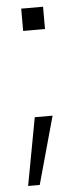

<svg xmlns="http://www.w3.org/2000/svg" viewBox="-53 -659 327 787"><g transform="rotate(-5 110.5 -265.5)"><path d="M65.4 -537.1V-628.9H155.3V-537.1ZM30.3 97.7 82 -180.7H155.3L78.1 97.7Z"/></g></svg>

Font: Min Sans Light
Style: Regular
Weight: 300
Designer: Jinseong-Kim, NotoSansCJK, Nunito
Foundry: Jinseong-Kim
Version: Version 1.400;Glyphs 3.1.2 (3151)